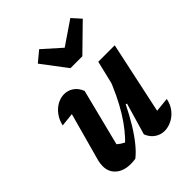

<svg xmlns="http://www.w3.org/2000/svg" viewBox="-217 -887 1015 1015"><g transform="rotate(-45 290.5 -379.5)"><path d="M267 -441 184 -112 173 -136Q188 -120 205 -108.5Q222 -97 240 -92L214 -86Q271 -138 320.5 -218.5Q370 -299 412 -410L425 -359Q400 -297 372 -240Q344 -183 315 -135.5Q286 -88 257.5 -53Q229 -18 203 2Q184 5 167 5Q115 5 84 -21.5Q53 -48 53 -92Q53 -112 58 -131L150 -466L216 -410Q171 -406 132 -402Q93 -398 56 -394Q64 -429 83 -454Q102 -479 127 -492.5Q152 -506 179 -506Q206 -506 230 -490Q254 -474 267 -441ZM326 -57 378 -235 365 -240 427 -499H550L450 -31L425 -92Q457 -95 485.5 -98Q514 -101 544 -104Q537 -69 517.5 -44Q498 -19 471 -5.5Q444 8 417 8Q388 8 363.5 -8.5Q339 -25 326 -57ZM299 -579 194 -718 253 -767 354 -677 486 -767 530 -718 388 -579Z"/></g></svg>

Font: Piazzolla Thin ExtraBold
Style: Italic
Weight: 800
Italic angle: -11.3°
Version: Version 2.005